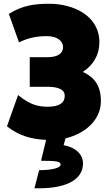

<svg xmlns="http://www.w3.org/2000/svg" viewBox="-20 -733 587 1020"><path d="M188 171 163 267C321 272 421 227 421 135C421 87 382 50 318 38L328 2C425 -21 516 -90 516 -196C516 -277 482 -323 420 -351C476 -387 508 -442 508 -508C508 -652 367 -713 242 -713C167 -713 99 -705 27 -659L81 -508C134 -534 181 -541 229 -541C284 -541 315 -515 315 -483C315 -448 285 -429 231 -429H138V-272H231C293 -272 324 -256 324 -224C324 -187 295 -166 234 -166C185 -166 141 -175 76 -228L17 -62C83 -10 150 7 225 10L198 121C281 121 302 125 302 141C302 159 258 171 188 171Z"/></svg>

Font: Finlandica Black
Style: Regular
Weight: 900
Designer: Niklas Ekholm, Juho Hiilivirta, Jaakko Suomalainen
Foundry: Helsinki Type Studio
Version: Version 2.000;Glyphs 3.2 (3202)